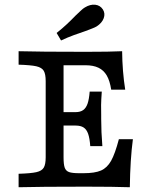

<svg xmlns="http://www.w3.org/2000/svg" viewBox="-20 -786 652 806"><path d="M171.8 -125.8V-445.2Q171.8 -475 163.7 -488.7Q155.6 -502.4 132.7 -507.7Q109.7 -512.9 58.1 -514.5V-571Q145.2 -568.5 340.3 -568.5Q441.9 -568.5 492.7 -571Q493.5 -487.1 505.6 -409.7H446.8Q441.1 -446.8 428.2 -469Q415.3 -491.1 393.5 -501.6Q371.8 -512.1 338.7 -512.1H246.8V-125.8Q246.8 -96 251.6 -82.3Q256.5 -68.5 269.8 -63.7Q283.1 -58.9 312.1 -58.9H330.6Q378.2 -58.9 404 -70.2Q429.8 -81.5 446.4 -110.9Q462.9 -140.3 479 -201.6H537.9Q526.6 -117.7 525 0Q456.5 -2.4 340.3 -2.4Q145.2 -2.4 58.1 0V-56.5Q109.7 -58.1 132.7 -63.3Q155.6 -68.5 163.7 -82.3Q171.8 -96 171.8 -125.8ZM222.6 -315.3H329.8V-258.9H222.6ZM297.6 -258.9V-315.3Q316.9 -315.3 329 -323.8Q341.1 -332.3 347.6 -350.8Q354 -369.4 356.5 -401.6H407.3Q404.8 -367.7 404.4 -344.8Q404 -321.8 404.8 -304V-287.1Q404.8 -232.3 409.7 -172.6H358.9Q356.5 -205.6 350 -224.2Q343.5 -242.7 331 -250.8Q318.5 -258.9 297.6 -258.9ZM338.7 -655.6Q353.2 -661.3 366.1 -666.1Q379 -671 385.5 -675Q408.1 -689.5 415.3 -709.3Q422.6 -729 412.1 -746Q400.8 -763.7 379.8 -766.1Q358.9 -768.5 336.3 -754.8Q329 -750.8 318.5 -740.7Q308.1 -730.6 296 -719.4Q279.8 -702.4 260.9 -684.7Q241.9 -666.9 217.7 -647.6L236.3 -616.1Q263.7 -629 290.3 -638.7Q316.9 -648.4 338.7 -655.6Z"/></svg>

Font: Playfair Micro SmCond SmLight
Style: Regular
Weight: 360
Width: 4
Designer: Claus Eggers Sørensen
Foundry: Claus Eggers Sørensen
Version: Version 2.100;Glyphs 3.2 (3219)